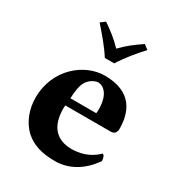

<svg xmlns="http://www.w3.org/2000/svg" viewBox="-162 -766 814 880"><g transform="rotate(30 244.5 -325.5)"><path d="M431 -129C390 -87 336 -76 298 -76C220 -76 172 -121 172 -219C172 -226 173 -230 173 -235H413C437 -235 442 -252 442 -266C442 -351 409 -444 262 -444C157 -444 37 -351 37 -198C37 -140 58 -79 101 -40C139 -6 188 10 259 10C328 10 396 -25 446 -98C446 -111 441 -129 431 -129ZM271 -514C300 -561 336 -603 372 -643L348 -661C309 -634 279 -613 245 -577C208 -615 182 -634 143 -661L119 -643C154 -603 192 -560 221 -514ZM177 -275C178 -310 183 -348 197 -368C213 -392 240 -402 251 -402C278 -402 315 -376 315 -296C315 -290 315 -277 313 -275Z"/></g></svg>

Font: Libertinus Serif
Style: Bold
Weight: 700
Designer: Philipp H. Poll, Khaled Hosny
Foundry: Caleb Maclennan
Version: Version 7.050;RELEASE